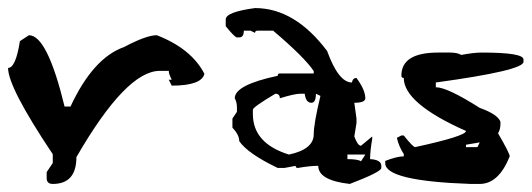

<svg xmlns="http://www.w3.org/2000/svg" viewBox="-20 -456 1318 476"><path d="M51.8 -368.7Q97.2 -368.7 140.1 -191.9H154.8Q210.9 -312.5 287.6 -339.4Q342.8 -368.7 368.7 -368.7Q454.6 -335.4 486.8 -272.9Q479.5 -243.7 405.8 -243.7L398.4 -258.3H405.8Q398.4 -272.5 398.4 -280.3H376Q293 -280.3 169.4 -66.4Q169.4 0 110.8 0Q95.7 0 95.7 -14.6V-29.3L110.8 -51.8V-73.7Q0 -239.3 0 -287.6Q19 -287.6 29.3 -354Z M612.3 -436Q710.9 -436 791 -329.6Q819.3 -251.5 852.5 -251.5Q854.5 -262.7 863.8 -262.7Q885.7 -232.9 885.7 -212.4Q885.7 -201.2 858.4 -201.2L863.8 -162.1V-150.9L858.4 -117.7Q866.7 -94.7 875 -94.7L902.8 -117.7V-111.8Q897.5 -81.5 897.5 -61.5Q925.3 -60.1 925.3 -44.9V-39.6Q925.3 -29.8 847.2 0Q769 -8.8 769 -44.9Q748.5 -44.9 718.3 -39.6Q712.9 -39.6 712.9 -44.9L685.1 -39.6H668.5Q594.2 -75.2 573.2 -106Q573.2 -121.6 556.2 -139.6V-162.1L567.4 -178.7V-189.9Q567.4 -202.6 562 -212.4Q562 -245.6 668.5 -268.1Q668.5 -273.9 673.8 -273.9H757.8V-279.8Q734.9 -314 657.2 -379.9H618.2Q612.3 -379.9 612.3 -374.5L601.1 -379.9H584.5Q584.5 -363.3 573.2 -363.3H567.4Q562 -363.3 539.6 -391.1V-407.7Q539.6 -426.3 612.3 -436ZM662.6 -223.6Q606.9 -190.4 606.9 -184.1V-173.3Q606.9 -100.6 696.3 -72.8Q757.8 -85.9 757.8 -123Q757.8 -149.4 774.4 -218.3L763.2 -223.6Q763.2 -201.2 752 -201.2Q738.3 -201.2 735.4 -223.6H724.1Q710.4 -223.6 673.8 -212.4Q673.8 -223.6 662.6 -223.6ZM841.3 -72.8V-61.5Q866.7 -61.5 875 -56.2L885.7 -72.8Z M1095.2 -325.7Q1114.3 -325.7 1123.5 -319.8Q1154.3 -325.7 1174.8 -325.7Q1277.8 -325.7 1277.8 -308.6V-302.7Q1277.8 -281.2 1060.5 -251.5V-239.7Q1088.9 -239.7 1169.4 -188.5Q1213.4 -172.9 1220.7 -154.3V-148.4Q1220.7 -135.7 1214.8 -125.5Q1243.7 -75.7 1243.7 -68.4Q1216.3 0 1169.4 0H1146.5Q935.1 -7.3 935.1 -51.3V-57.1Q964.4 -68.4 981 -68.4V-74.2Q969.2 -91.8 963.9 -114.3L975.1 -120.1H981Q1003.9 -91.3 1009.3 -91.3Q1135.3 -118.7 1135.3 -131.3Q981 -199.7 981 -262.7Q975.1 -262.7 975.1 -268.6Q975.1 -325.7 1066.4 -325.7ZM1135.3 -97.2V-91.3H1163.6L1169.4 -103Z"/></svg>

Font: Otrack
Style: Regular
Weight: 400
Designer: Sodina
Foundry: Sodina
Version: Version 2.10 June 16, 2016